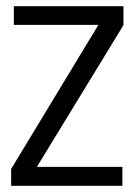

<svg xmlns="http://www.w3.org/2000/svg" viewBox="-20 -602 439 622"><path d="M379.9 -520.5 99.6 -61.5H376.5V0H16.1V-54.7L298.8 -521.5H24.9V-582H379.9Z"/></svg>

Font: Decalotype Light
Style: Regular
Weight: 300
Designer: Alfredo Marco Pradil
Foundry: Alfredo Marco Pradil
Version: Version 1.0